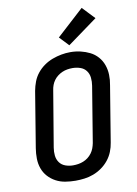

<svg xmlns="http://www.w3.org/2000/svg" viewBox="-105 -1060 811 1135"><g transform="rotate(-10 300.0 -492.0)"><path d="M255 8Q224 8 193.5 3Q163 -2 137 -16Q111 -30 91.5 -51.5Q72 -73 62 -101Q52 -129 51.5 -160Q51 -191 56 -222L111 -557Q116 -584 126 -610.5Q136 -637 154 -659.5Q172 -682 196 -699Q220 -716 247 -726Q274 -736 301 -741Q328 -746 355 -746Q387 -746 416.5 -739Q446 -732 472 -719Q498 -706 517.5 -684Q537 -662 547 -634Q557 -606 558 -575Q559 -544 553 -513L498 -178Q494 -151 483.5 -124.5Q473 -98 455 -75.5Q437 -53 413 -36Q389 -19 362.5 -9Q336 1 308.5 4.5Q281 8 255 8ZM256 -84Q272 -84 287.5 -86.5Q303 -89 318 -95Q333 -101 346 -111Q359 -121 369 -134.5Q379 -148 384.5 -163Q390 -178 393 -193L448 -528Q452 -552 449.5 -576Q447 -600 433.5 -618Q420 -636 397.5 -643.5Q375 -651 351 -651Q336 -651 320.5 -648.5Q305 -646 290 -639.5Q275 -633 262 -623Q249 -613 239.5 -600Q230 -587 224.5 -572Q219 -557 217 -542L161 -207Q157 -183 159.5 -159.5Q162 -136 175 -118Q188 -100 210 -92Q232 -84 256 -84ZM357 -787 304 -843 467 -992 537 -918Z"/></g></svg>

Font: Iosevka Curly SmBdExObl
Style: Regular
Weight: 600
Width: 7
Italic angle: -9°
Monospace: yes
Designer: Belleve Invis
Foundry: Belleve Invis
Version: Version 11.1.0; ttfautohint (v1.8.3)